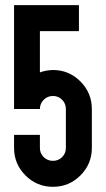

<svg xmlns="http://www.w3.org/2000/svg" viewBox="-20 -720 408 740"><path d="M34.2 -700.2H284.2V-600.1H133.8V-440.9Q157.7 -449.7 184.1 -450.2Q246.1 -450.2 290 -406Q334 -361.8 334 -299.8V-149.9Q334 -87.9 290 -43.9Q246.1 0 184.1 0Q122.1 0 78.1 -43.9Q34.2 -87.9 34.2 -149.9V-200.2H133.8V-149.9Q133.8 -128.9 148.4 -114.5Q163.1 -100.1 184.1 -100.1Q205.1 -100.1 219.5 -114.5Q233.9 -128.9 233.9 -149.9V-299.8Q233.9 -320.8 219.5 -335.4Q205.1 -350.1 184.1 -350.1Q163.1 -350.1 148.4 -335.4Q133.8 -320.8 133.8 -299.8H34.2V-600.1Z"/></svg>

Font: OSP-DIN
Style: DIN
Weight: 500
Width: 3
Version: Version 001.000